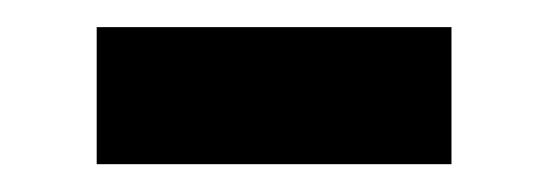

<svg xmlns="http://www.w3.org/2000/svg" viewBox="-20 -292 394 138"><path d="M49.5 -272.5H304.5V-174H49.5Z"/></svg>

Font: Newsreader Text ExtraBold
Style: Regular
Weight: 800
Designer: Hugues Gentile
Foundry: Production Type
Version: Version 1.001